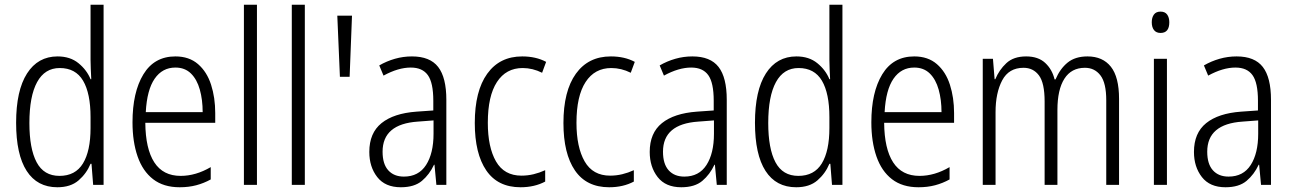

<svg xmlns="http://www.w3.org/2000/svg" viewBox="-20 -780 5453 810"><path d="M222 10Q137 10 92.5 -59Q48 -128 48 -262Q48 -398 94 -470Q140 -542 223 -542Q276 -542 311 -513.5Q346 -485 362 -446H365Q364 -468 363 -488.5Q362 -509 362 -527V-760H417V0H373L366 -89H362Q345 -48 311.5 -19Q278 10 222 10ZM231 -38Q298 -38 330 -90.5Q362 -143 362 -240V-286Q362 -386 330.5 -439.5Q299 -493 232 -493Q169 -493 136.5 -433.5Q104 -374 104 -261Q104 -153 134.5 -95.5Q165 -38 231 -38Z M720 -542Q778 -542 815.5 -509.5Q853 -477 870.5 -422.5Q888 -368 888 -303V-262H593Q594 -152 631 -95Q668 -38 742 -38Q806 -38 869 -75V-23Q840 -7 808 1.5Q776 10 738 10Q670 10 626 -24Q582 -58 560.5 -120Q539 -182 539 -264Q539 -391 585 -466.5Q631 -542 720 -542ZM720 -495Q665 -495 632.5 -448Q600 -401 595 -307H835Q835 -359 823 -402Q811 -445 785.5 -470Q760 -495 720 -495Z M1064 0H1009V-760H1064Z M1266 0H1211V-760H1266Z M1465 -714 1455 -456H1414L1403 -714Z M1718 -542Q1794 -542 1828.5 -497.5Q1863 -453 1863 -359V0H1821L1813 -85H1811Q1792 -44 1760 -17Q1728 10 1671 10Q1605 10 1571.5 -33Q1538 -76 1538 -139Q1538 -219 1589.5 -260.5Q1641 -302 1737 -309L1808 -314V-355Q1808 -431 1785 -463Q1762 -495 1713 -495Q1660 -495 1598 -461L1580 -504Q1611 -522 1646 -532Q1681 -542 1718 -542ZM1743 -267Q1594 -257 1594 -140Q1594 -88 1618 -61.5Q1642 -35 1684 -35Q1746 -35 1777.5 -84Q1809 -133 1809 -216V-272Z M2176 10Q2080 10 2031.5 -61Q1983 -132 1983 -261Q1983 -396 2035.5 -469Q2088 -542 2183 -542Q2241 -542 2284 -519L2267 -473Q2227 -493 2185 -493Q2115 -493 2076.5 -434Q2038 -375 2038 -262Q2038 -159 2072.5 -99Q2107 -39 2180 -39Q2206 -39 2231 -45Q2256 -51 2280 -62V-14Q2235 10 2176 10Z M2550 10Q2454 10 2405.5 -61Q2357 -132 2357 -261Q2357 -396 2409.5 -469Q2462 -542 2557 -542Q2615 -542 2658 -519L2641 -473Q2601 -493 2559 -493Q2489 -493 2450.5 -434Q2412 -375 2412 -262Q2412 -159 2446.5 -99Q2481 -39 2554 -39Q2580 -39 2605 -45Q2630 -51 2654 -62V-14Q2609 10 2550 10Z M2901 -542Q2977 -542 3011.5 -497.5Q3046 -453 3046 -359V0H3004L2996 -85H2994Q2975 -44 2943 -17Q2911 10 2854 10Q2788 10 2754.5 -33Q2721 -76 2721 -139Q2721 -219 2772.5 -260.5Q2824 -302 2920 -309L2991 -314V-355Q2991 -431 2968 -463Q2945 -495 2896 -495Q2843 -495 2781 -461L2763 -504Q2794 -522 2829 -532Q2864 -542 2901 -542ZM2926 -267Q2777 -257 2777 -140Q2777 -88 2801 -61.5Q2825 -35 2867 -35Q2929 -35 2960.5 -84Q2992 -133 2992 -216V-272Z M3339 10Q3254 10 3209.5 -59Q3165 -128 3165 -262Q3165 -398 3211 -470Q3257 -542 3340 -542Q3393 -542 3428 -513.5Q3463 -485 3479 -446H3482Q3481 -468 3480 -488.5Q3479 -509 3479 -527V-760H3534V0H3490L3483 -89H3479Q3462 -48 3428.5 -19Q3395 10 3339 10ZM3348 -38Q3415 -38 3447 -90.5Q3479 -143 3479 -240V-286Q3479 -386 3447.5 -439.5Q3416 -493 3349 -493Q3286 -493 3253.5 -433.5Q3221 -374 3221 -261Q3221 -153 3251.5 -95.5Q3282 -38 3348 -38Z M3837 -542Q3895 -542 3932.5 -509.5Q3970 -477 3987.5 -422.5Q4005 -368 4005 -303V-262H3710Q3711 -152 3748 -95Q3785 -38 3859 -38Q3923 -38 3986 -75V-23Q3957 -7 3925 1.5Q3893 10 3855 10Q3787 10 3743 -24Q3699 -58 3677.5 -120Q3656 -182 3656 -264Q3656 -391 3702 -466.5Q3748 -542 3837 -542ZM3837 -495Q3782 -495 3749.5 -448Q3717 -401 3712 -307H3952Q3952 -359 3940 -402Q3928 -445 3902.5 -470Q3877 -495 3837 -495Z M4568 -542Q4632 -542 4666.5 -498.5Q4701 -455 4701 -363V0H4647V-357Q4647 -430 4622.5 -462Q4598 -494 4557 -494Q4500 -494 4470.5 -448Q4441 -402 4441 -316V0H4387V-352Q4387 -430 4363 -462Q4339 -494 4298 -494Q4236 -494 4208 -441Q4180 -388 4180 -307V0H4126V-532H4169L4176 -446H4179Q4195 -485 4225.5 -513.5Q4256 -542 4309 -542Q4360 -542 4389.5 -514.5Q4419 -487 4429 -445H4433Q4452 -490 4484 -516Q4516 -542 4568 -542Z M4876 -731Q4895 -731 4904 -718.5Q4913 -706 4913 -686Q4913 -641 4876 -641Q4858 -641 4848.5 -653Q4839 -665 4839 -686Q4839 -706 4848 -718.5Q4857 -731 4876 -731ZM4903 -532V0H4848V-532Z M5197 -542Q5273 -542 5307.5 -497.5Q5342 -453 5342 -359V0H5300L5292 -85H5290Q5271 -44 5239 -17Q5207 10 5150 10Q5084 10 5050.5 -33Q5017 -76 5017 -139Q5017 -219 5068.5 -260.5Q5120 -302 5216 -309L5287 -314V-355Q5287 -431 5264 -463Q5241 -495 5192 -495Q5139 -495 5077 -461L5059 -504Q5090 -522 5125 -532Q5160 -542 5197 -542ZM5222 -267Q5073 -257 5073 -140Q5073 -88 5097 -61.5Q5121 -35 5163 -35Q5225 -35 5256.5 -84Q5288 -133 5288 -216V-272Z"/></svg>

Font: Noto Sans Condensed Light
Style: Regular
Weight: 300
Width: 3
Designer: Monotype Design Team
Foundry: Monotype Imaging Inc.
Version: Version 2.013; ttfautohint (v1.8.4.7-5d5b)